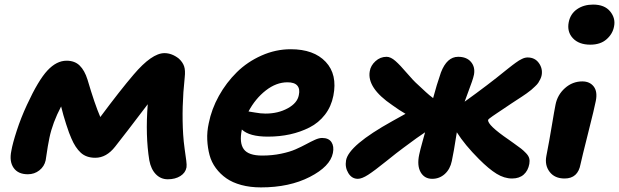

<svg xmlns="http://www.w3.org/2000/svg" viewBox="-20 -773 2715 842"><path d="M102.1 -8.8Q59.1 -8.8 39.6 -37.1Q20 -65.4 29.8 -111.8Q35.2 -143.6 53.5 -200Q71.8 -256.3 98.1 -313Q147.9 -420.9 188 -463.9Q228 -506.8 272 -506.8Q307.6 -506.8 329.3 -485.6Q351.1 -464.4 363.8 -423.8Q395.5 -315.9 419.9 -259.8Q507.8 -377.9 565.9 -445.8Q646 -540 701.2 -540Q733.9 -540 764.2 -516.1Q781.2 -500.5 787.4 -482.4Q793.5 -464.4 790 -433.1Q775.9 -302.7 783.2 -184.1Q785.2 -152.3 789.8 -119.6Q794.4 -86.9 796.9 -68.1Q799.3 -49.3 797.9 -39.1Q793.5 -15.1 771 -1Q748.5 13.2 715.8 13.2Q685.1 13.2 663.6 -8.8Q642.1 -30.8 634.8 -69.8Q617.2 -177.7 627.9 -315.9Q526.4 -182.1 484.9 -129.9Q446.8 -81.1 397.9 -81.1Q358.4 -81.1 334.2 -103.3Q310.1 -125.5 293 -166Q283.7 -186 270.3 -227.8Q256.8 -269.5 248 -306.2Q210.4 -234.4 196.8 -168.9Q190.9 -143.1 180.2 -69.8Q174.3 -43 152.6 -25.9Q130.9 -8.8 102.1 -8.8Z M1124.5 48.8Q1077.1 48.8 1038.3 38.3Q999.5 27.8 972.7 9Q945.8 -9.8 926.5 -35.9Q907.2 -62 898.9 -93.3Q890.6 -124.5 888.9 -159.9Q887.2 -195.3 895.5 -232.9Q907.7 -294.4 939.9 -352.5Q972.2 -410.6 1018.6 -456.3Q1064.9 -502 1127 -529.5Q1189 -557.1 1254.9 -557.1Q1356.4 -557.1 1408.4 -501.7Q1460.4 -446.3 1441.9 -353Q1432.6 -305.7 1405 -270Q1377.4 -234.4 1337.4 -214.1Q1297.4 -193.8 1251.7 -183.8Q1206.1 -173.8 1154.8 -173.8Q1073.2 -173.8 1040.5 -205.1V-204.1Q1028.8 -146.5 1049.1 -118.7Q1069.3 -90.8 1129.9 -90.8Q1173.8 -90.8 1212.4 -98.9Q1251 -106.9 1276.4 -118.2Q1301.8 -129.4 1322.5 -140.6Q1343.3 -151.9 1361.1 -159.9Q1378.9 -168 1392.6 -168Q1421.4 -168 1433.6 -149.7Q1445.8 -131.3 1439.9 -102.1Q1428.2 -43 1338.6 2.9Q1249 48.8 1124.5 48.8ZM1240.7 -412.1Q1191.4 -412.1 1145.5 -376.2Q1099.6 -340.3 1069.8 -284.2Q1073.7 -284.2 1098.4 -279.5Q1123 -274.9 1144.5 -274.9Q1199.7 -274.9 1241.9 -298.1Q1284.2 -321.3 1290.5 -356Q1296.4 -382.8 1283.9 -397.5Q1271.5 -412.1 1240.7 -412.1Z M1549.3 11.2Q1522.9 11.2 1507.6 -13.9Q1492.2 -39.1 1497.6 -69.8Q1509.3 -135.7 1701.2 -242.2Q1706.5 -245.6 1758.3 -273.9Q1730.5 -290 1700.2 -312Q1588.4 -387.7 1601.6 -460.9Q1605.5 -485.4 1626.5 -504.6Q1647.5 -523.9 1675.3 -523.9Q1693.4 -523.9 1714.1 -505.6Q1734.9 -487.3 1763.9 -453.1Q1793 -418.9 1813.5 -400.9Q1818.8 -396 1830.1 -385.5Q1841.3 -375 1847.7 -369.1Q1854 -363.3 1863 -355.7Q1872.1 -348.1 1879.4 -342.8Q1894.5 -399.9 1913.6 -455.1Q1939.9 -523.9 1989.3 -523.9Q2026.4 -523.9 2045.4 -501.5Q2064.5 -479 2058.6 -445.8Q2055.7 -432.1 2049.6 -414.6Q2043.5 -397 2032.7 -368.2Q2022 -339.4 2017.6 -327.1Q2123.5 -403.3 2196.3 -462.9Q2200.7 -466.3 2211.4 -474.9Q2222.2 -483.4 2227.3 -487.3Q2232.4 -491.2 2241.5 -497.8Q2250.5 -504.4 2255.9 -507.6Q2261.2 -510.7 2268.6 -514.4Q2275.9 -518.1 2282 -519.5Q2288.1 -521 2293.5 -521Q2325.7 -521 2343 -496.8Q2360.4 -472.7 2355.5 -443.8Q2354 -435.1 2349.6 -426Q2345.2 -417 2340.6 -409.9Q2335.9 -402.8 2325.9 -393.6Q2315.9 -384.3 2309.8 -378.9Q2303.7 -373.5 2289.6 -363.5Q2275.4 -353.5 2269 -349.4Q2262.7 -345.2 2245.4 -334Q2228 -322.8 2222.2 -318.8Q2208 -309.1 2189.7 -296.9Q2171.4 -284.7 2161.1 -277.8Q2150.9 -271 2140.6 -263.9Q2130.4 -256.8 2125.7 -252.9Q2121.1 -249 2120.6 -247.1Q2117.2 -224.6 2211.4 -160.2Q2219.2 -154.3 2233.4 -144.5Q2255.4 -128.9 2265.4 -121.1Q2275.4 -113.3 2286.6 -101.6Q2297.9 -89.8 2300.8 -78.9Q2303.7 -67.9 2301.3 -54.2Q2295.9 -24.4 2276.6 -7.3Q2257.3 9.8 2225.6 9.8Q2191.4 9.8 2157.7 -11Q2124 -31.7 2080.6 -75.2Q2018.1 -137.7 1983.4 -192.9Q1968.8 -99.6 1961.4 -66.9Q1954.1 -31.2 1930.7 -10Q1907.2 11.2 1875.5 11.2Q1841.3 11.2 1824.7 -17.8Q1808.1 -46.9 1818.4 -95.2Q1820.3 -105 1824 -119.1Q1827.6 -133.3 1833.7 -155Q1839.8 -176.8 1844.2 -192.9Q1815.4 -174.3 1749.5 -125Q1724.6 -106.9 1673.1 -65.4Q1621.6 -23.9 1594.2 -6.3Q1566.9 11.2 1549.3 11.2Z M2568.8 -577.1Q2518.6 -577.1 2492.2 -605.5Q2465.8 -633.8 2474.1 -675.8Q2481.4 -712.4 2510.7 -732.7Q2540 -752.9 2581.1 -752.9Q2631.3 -752.9 2655.8 -722.9Q2680.2 -692.9 2672.9 -657.2Q2667 -624.5 2640.1 -600.8Q2613.3 -577.1 2568.8 -577.1ZM2456.1 9.8Q2412.6 9.8 2390.4 -19.3Q2368.2 -48.3 2376 -88.9Q2389.2 -156.2 2400.1 -222.7Q2411.1 -289.1 2416 -313Q2424.3 -356.9 2457.5 -386.5Q2490.7 -416 2533.7 -416Q2566.4 -416 2583.7 -393.6Q2601.1 -371.1 2592.8 -330.1Q2587.9 -303.2 2559.3 -189.9Q2530.8 -76.7 2525.9 -53.2Q2514.6 9.8 2456.1 9.8Z"/></svg>

Font: Shantell Sans Irregular
Style: Bold Italic
Weight: 700
Italic angle: -11.31°
Designer: Stephen Nixon, Anya Danilova, Shantell Martin
Foundry: Arrow Type
Version: Version 1.006;[9816181b4]